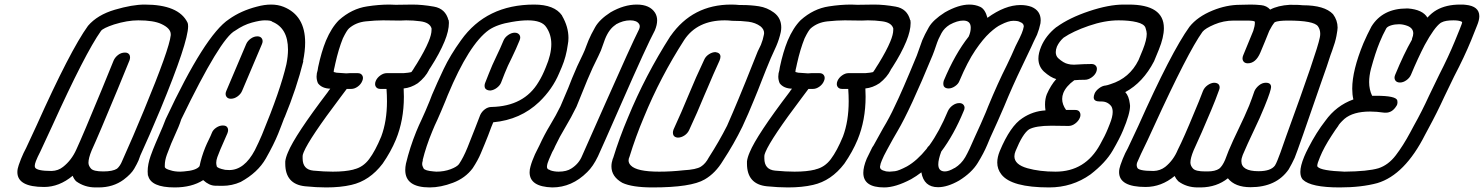

<svg xmlns="http://www.w3.org/2000/svg" viewBox="-20 -820 6492 840"><path d="M585 -731Q537 -731 479 -713Q431 -697 422 -685Q353 -588 208 -268L156 -156Q144 -133 137 -115Q132 -102 132 -94Q132 -91 133 -88Q140 -72 206 -72Q235 -73 256 -90Q293 -119 314 -166Q341 -224 426 -430Q459 -510 477 -555Q483 -569 496.5 -579.5Q510 -590 527 -590Q540 -590 546 -581Q549 -576 549 -569Q549 -564 547 -557Q528 -510 495 -430Q410 -225 381 -162Q367 -128 367 -108Q367 -95 378 -82.5Q389 -70 432 -70Q473 -70 492 -82Q506 -94 515 -117L526 -142Q557 -210 610 -338Q721 -606 727 -666V-670Q727 -696 686 -715Q652 -731 585 -731ZM613 -800Q761 -800 800 -722Q803 -717 803 -705Q803 -635 682 -342Q630 -218 594 -140L586 -118Q580 -104 567 -81.5Q554 -59 521 -34Q475 0 411 0H398Q350 0 313 -27Q303 -37 298 -51Q239 -2 173 -2Q56 -2 56 -67Q56 -81 62 -98L72 -125Q83 -152 94 -172L140 -271Q287 -599 365 -707Q406 -755 482.5 -777.5Q559 -800 613 -800Z M990 -388Q976 -388 970 -398Q967 -403 967 -409Q967 -415 970 -422L1057 -627Q1063 -641 1077 -651Q1091 -661 1106 -661Q1120 -661 1126 -651Q1129 -646 1129 -640Q1129 -634 1126 -627L1039 -422Q1033 -408 1019 -398Q1005 -388 990 -388ZM744 0Q640 0 628 -52Q627 -52 627 -53Q626 -61 626 -70Q626 -101 639 -138Q649 -166 661 -194L692 -266L705 -299Q877 -667 982 -736Q1034 -773 1104 -791Q1137 -800 1166 -800Q1196 -800 1221 -790Q1315 -752 1315 -634Q1315 -597 1306 -553L1307 -552Q1278 -435 1225 -306L1224 -305Q1218 -290 1211.5 -272Q1205 -254 1197 -235Q1178 -188 1143 -126.5Q1108 -65 1033 -24Q995 -7 953 -7Q948 -7 921.5 -7.5Q895 -8 869 -32Q819 0 744 0ZM785 -70Q839 -74 853 -93Q861 -133 878 -175Q885 -192 893.5 -209Q902 -226 907 -239Q912 -252 926 -261.5Q940 -271 955 -271Q970 -271 975 -262Q978 -257 978 -251Q978 -245 975 -237L944 -166Q940 -155 931 -133Q926 -119 926 -108Q926 -101 928 -94V-93Q930 -84 965 -77L983 -76Q1049 -76 1095 -163Q1112 -197 1126 -230Q1207 -426 1233 -539Q1240 -574 1240 -603Q1240 -697 1171 -725Q1167 -731 1138 -731Q1118 -731 1081.5 -721Q1045 -711 1009 -686Q945 -654 773 -298Q768 -282 761 -265L729 -192Q721 -172 710 -143Q701 -118 701 -97V-89Q703 -81 726 -75Q743 -69 769 -69Z M1436 -69Q1490 -69 1526 -78Q1527 -78 1528 -79Q1568 -88 1595 -124Q1622 -160 1648 -223Q1673 -290 1673 -377Q1673 -403 1671 -431H1644Q1630 -431 1624 -441Q1621 -446 1621 -452Q1621 -459 1624 -466Q1630 -480 1644 -490Q1658 -500 1672 -500H1746Q1770 -502 1777 -504L1780 -505Q1787 -514 1795 -528Q1799 -534 1804 -542Q1839 -599 1855 -638Q1868 -669 1868 -689V-696Q1860 -722 1818 -727Q1789 -731 1757 -731L1730 -730L1656 -731Q1623 -731 1580 -726.5Q1537 -722 1507 -696Q1497 -687 1480 -652Q1461 -605 1447 -542L1444 -528Q1440 -513 1440 -507V-505L1452 -502L1495 -499Q1503 -499 1510 -500H1545Q1559 -500 1565 -490Q1568 -485 1568 -479Q1568 -473 1565 -466Q1559 -451 1545 -441Q1531 -431 1517 -431H1497Q1486 -416 1470 -395Q1334 -215 1309 -155Q1304 -143 1304 -138V-127Q1304 -78 1351 -73.5Q1398 -69 1436 -69ZM1407 0Q1365 0 1315 -5Q1228 -14 1228 -104V-114Q1230 -131 1240 -154Q1271 -229 1414 -417Q1419 -425 1425 -432Q1388 -433 1371 -456Q1365 -470 1365 -485Q1365 -499 1370 -514V-515L1372 -527Q1386 -593 1406 -642Q1430 -699 1463 -732Q1519 -782 1586 -792Q1637 -800 1684 -800L1711 -799L1784 -800Q1828 -800 1878.5 -791Q1929 -782 1942 -732H1943Q1944 -726 1944 -720Q1944 -685 1925 -639Q1903 -586 1865 -527Q1861 -520 1857 -515V-514Q1841 -482 1808 -456Q1778 -436 1746 -433Q1747 -415 1747 -397Q1747 -294 1712 -209Q1690 -156 1654 -104Q1597 -29 1517 -11Q1470 0 1407 0Z M2126 -424Q2110 -424 2103 -433Q2100 -438 2100 -444Q2100 -450 2102 -456Q2110 -477 2119 -499Q2133 -535 2151 -572Q2169 -609 2183 -643Q2189 -657 2203.5 -667Q2218 -677 2232 -677Q2246 -677 2253 -667Q2256 -662 2256 -656Q2256 -650 2253 -643Q2238 -606 2219 -567Q2201 -532 2188 -499L2172 -458Q2167 -446 2154 -436Q2141 -426 2126 -424ZM1860 0Q1753 0 1753 -76Q1753 -89 1756 -104Q1773 -175 1801 -244Q1812 -271 1825 -298Q1840 -330 1860 -379L1870 -405Q1892 -457 1921 -518Q1950 -579 1997 -644Q2108 -800 2317 -800Q2406 -800 2439 -752V-751Q2467 -703 2467 -654Q2467 -639 2464 -624Q2457 -572 2438 -527L2426 -499Q2397 -430 2339 -374Q2257 -296 2138 -285L2129 -263Q2116 -227 2101 -191Q2096 -179 2083.5 -149Q2071 -119 2048 -84Q2016 -41 1962 -20.5Q1908 0 1860 0ZM1889 -69Q1923 -69 1951 -79.5Q1979 -90 1988 -102Q2007 -130 2025 -174Q2043 -218 2059 -260L2081 -317Q2088 -332 2101.5 -342Q2115 -352 2130 -352Q2273 -355 2336 -461Q2353 -488 2368 -526Q2392 -582 2392 -627Q2392 -669 2370 -701Q2351 -731 2289 -731Q2259 -731 2219 -724Q2156 -714 2119 -689Q2032 -627 1939 -404L1929 -379Q1908 -328 1894 -297Q1881 -270 1871 -245Q1844 -180 1829 -119Q1830 -119 1830 -118Q1827 -110 1827 -103Q1827 -94 1833 -83.5Q1839 -73 1877 -70Z M2396 0Q2297 -3 2297 -66Q2297 -72 2298 -79Q2303 -104 2314 -129Q2320 -145 2327.5 -159Q2335 -173 2340 -184Q2361 -230 2387 -273Q2413 -316 2432 -355L2466 -435L2483 -478Q2504 -530 2530 -582L2538 -600Q2542 -610 2546 -621Q2550 -632 2555 -644Q2565 -668 2584 -701.5Q2603 -735 2651 -766Q2710 -800 2766 -800Q2823 -800 2846 -764Q2855 -749 2855 -731Q2855 -711 2845 -687Q2811 -624 2697 -364Q2611 -168 2596 -136Q2575 -92 2549 -67Q2482 0 2396 0ZM2424 -69Q2459 -69 2480 -83Q2513 -104 2527 -139Q2537 -163 2629 -369Q2740 -620 2776 -692Q2779 -699 2779 -705Q2779 -711 2776 -715Q2766 -731 2737 -731Q2706 -731 2674 -713V-712Q2645 -694 2627 -649L2609 -599L2598 -575Q2572 -524 2550 -471L2502 -353Q2479 -306 2453.5 -263.5Q2428 -221 2409 -181Q2404 -168 2396 -155L2382 -123Q2374 -105 2373 -92V-89Q2373 -79 2387 -76V-75Q2404 -69 2424 -69Z M2946 -218H2945Q2931 -219 2926 -229Q2924 -234 2924 -240Q2924 -245 2926 -251L2927 -254Q2962 -330 2993 -405.5Q3024 -481 3061 -559Q3067 -573 3081.5 -582.5Q3096 -592 3110 -592Q3132 -589 3132 -572Q3132 -565 3128 -555Q3100 -494 3075 -434L3062 -404Q3031 -328 2995 -251Q2988 -236 2974 -227Q2960 -218 2946 -218ZM2835 0Q2746 0 2703 -20Q2655 -47 2655 -92Q2655 -108 2661 -126L2662 -127Q2690 -218 2727 -305Q2803 -490 2913 -662L2914 -663Q3010 -800 3179 -800Q3197 -800 3216 -798H3228Q3265 -798 3300.5 -792.5Q3336 -787 3366 -765Q3398 -741 3398 -700Q3398 -691 3396 -680Q3389 -648 3376 -618L3352 -565Q3331 -515 3312 -466Q3296 -424 3278 -381Q3255 -324 3228 -266Q3191 -190 3143 -117Q3110 -62 3063 -35Q3004 0 2835 0ZM2864 -69Q2917 -69 2970 -75Q3026 -78 3046.5 -91Q3067 -104 3081 -131Q3126 -201 3161 -270Q3187 -329 3211 -387L3243 -465Q3262 -514 3295 -595L3309 -624Q3318 -646 3322 -668Q3323 -672 3323 -675Q3323 -692 3307 -705Q3285 -721 3254.5 -725Q3224 -729 3183 -729Q3166 -731 3151 -731Q3031 -731 2974 -646Q2869 -483 2797 -307Q2761 -222 2734 -134Q2730 -126 2730 -118Q2730 -106 2740 -96Q2766 -69 2864 -69Z M3456 -69Q3510 -69 3546 -78Q3547 -78 3548 -79Q3588 -88 3615 -124Q3642 -160 3668 -223Q3693 -290 3693 -377Q3693 -403 3691 -431H3664Q3650 -431 3644 -441Q3641 -446 3641 -452Q3641 -459 3644 -466Q3650 -480 3664 -490Q3678 -500 3692 -500H3766Q3790 -502 3797 -504L3800 -505Q3807 -514 3815 -528Q3819 -534 3824 -542Q3859 -599 3875 -638Q3888 -669 3888 -689V-696Q3880 -722 3838 -727Q3809 -731 3777 -731L3750 -730L3676 -731Q3643 -731 3600 -726.5Q3557 -722 3527 -696Q3517 -687 3500 -652Q3481 -605 3467 -542L3464 -528Q3460 -513 3460 -507V-505L3472 -502L3515 -499Q3523 -499 3530 -500H3565Q3579 -500 3585 -490Q3588 -485 3588 -479Q3588 -473 3585 -466Q3579 -451 3565 -441Q3551 -431 3537 -431H3517Q3506 -416 3490 -395Q3354 -215 3329 -155Q3324 -143 3324 -138V-127Q3324 -78 3371 -73.5Q3418 -69 3456 -69ZM3427 0Q3385 0 3335 -5Q3248 -14 3248 -104V-114Q3250 -131 3260 -154Q3291 -229 3434 -417Q3439 -425 3445 -432Q3408 -433 3391 -456Q3385 -470 3385 -485Q3385 -499 3390 -514V-515L3392 -527Q3406 -593 3426 -642Q3450 -699 3483 -732Q3539 -782 3606 -792Q3657 -800 3704 -800L3731 -799L3804 -800Q3848 -800 3898.5 -791Q3949 -782 3962 -732H3963Q3964 -726 3964 -720Q3964 -685 3945 -639Q3923 -586 3885 -527Q3881 -520 3877 -515V-514Q3861 -482 3828 -456Q3798 -436 3766 -433Q3767 -415 3767 -397Q3767 -294 3732 -209Q3710 -156 3674 -104Q3617 -29 3537 -11Q3490 0 3427 0Z M3848 0Q3757 0 3757 -64Q3757 -90 3772 -126L3796 -175L3802 -184Q3825 -226 3843 -258Q3872 -306 3894 -354Q3926 -419 3991 -577L4015 -644Q4025 -668 4043.5 -700.5Q4062 -733 4114 -766Q4174 -800 4221 -800Q4247 -800 4268.5 -790Q4290 -780 4300 -742Q4377 -798 4445 -798Q4471 -798 4493 -790Q4533 -773 4533 -731Q4533 -725 4532 -718Q4527 -693 4517 -668Q4510 -653 4502 -637L4492 -615Q4472 -572 4452 -531Q4409 -442 4373 -354Q4347 -293 4312 -217L4299 -186Q4284 -150 4257.5 -107Q4231 -64 4176 -30Q4125 -1 4084 -1Q4022 -1 4011 -66Q3989 -49 3966 -36Q3898 0 3848 0ZM3872 -69Q3879 -69 3895.5 -71Q3912 -73 3948 -92Q3992 -117 4034 -169Q4038 -177 4046 -184Q4090 -245 4127 -334Q4134 -349 4148 -359Q4162 -369 4177 -369Q4191 -369 4197 -359Q4200 -354 4200 -349Q4200 -342 4196 -334Q4153 -230 4098 -157Q4085 -122 4085 -101Q4085 -70 4114 -70Q4131 -70 4156 -85H4157Q4186 -103 4203 -132.5Q4220 -162 4245 -221Q4272 -279 4293 -329L4303 -354Q4346 -458 4385 -535Q4405 -576 4423 -618Q4446 -663 4450 -674Q4457 -691 4459 -704V-705Q4459 -718 4442 -724Q4434 -729 4413 -729Q4392 -729 4359 -712Q4339 -703 4310 -676.5Q4281 -650 4247 -600Q4213 -550 4178 -467Q4173 -453 4158.5 -443Q4144 -433 4130 -433Q4115 -433 4109 -443Q4107 -448 4107 -454Q4107 -460 4109 -467Q4158 -584 4218 -660Q4227 -680 4227 -699Q4227 -730 4194 -730Q4168 -730 4135 -712Q4111 -697 4099 -675Q4093 -664 4086 -649Q4080 -635 4074 -616.5Q4068 -598 4060 -578Q3961 -338 3907 -247Q3888 -215 3867 -176L3861 -165Q3845 -136 3838 -118Q3832 -105 3830 -91V-89Q3830 -78 3847 -73H3848Q3857 -69 3872 -69Z M4570 0Q4405 0 4361 -57Q4343 -80 4343 -109Q4343 -132 4354 -159Q4400 -269 4453 -303Q4499 -334 4554 -337Q4552 -351 4552 -363Q4552 -388 4560 -408Q4577 -447 4601 -474Q4576 -481 4547 -507Q4523 -530 4523 -564Q4523 -587 4535 -616Q4555 -664 4601 -701L4603 -702Q4658 -742 4744.5 -771Q4831 -800 4896 -800H4918Q5072 -800 5072 -697Q5072 -657 5050 -603L5029 -552Q4981 -459 4903 -417Q4919 -400 4923 -366Q4924 -362 4924 -357Q4924 -322 4893 -249Q4879 -215 4848 -161.5Q4817 -108 4751 -57Q4671 0 4570 0ZM4598 -69Q4728 -69 4793 -188Q4815 -227 4827 -257L4835 -277Q4848 -309 4848 -330Q4848 -345 4842 -355Q4826 -376 4799 -376H4792Q4765 -376 4765 -394Q4765 -401 4769 -411Q4774 -423 4788.5 -434Q4803 -445 4818 -446Q4825 -447 4839 -452Q4922 -478 4961 -557L4980 -603Q4997 -646 4997 -672Q4997 -682 4991.5 -698.5Q4986 -715 4953.5 -723Q4921 -731 4874 -731Q4813 -731 4743.5 -707Q4674 -683 4633 -655Q4614 -638 4604 -616Q4599 -603 4599 -592Q4599 -576 4609 -566Q4633 -544 4653 -540Q4663 -537 4679 -537Q4726 -540 4756 -540Q4769 -540 4776 -530Q4779 -525 4779 -519Q4779 -513 4776 -505Q4770 -491 4755.5 -481Q4741 -471 4727 -471Q4701 -471 4680 -469Q4644 -443 4632 -413Q4627 -400 4627 -387Q4627 -363 4644 -339H4684Q4699 -339 4704 -329Q4707 -324 4707 -317Q4707 -311 4704 -304Q4698 -290 4684 -279.5Q4670 -269 4655 -269L4580 -270Q4511 -270 4482 -254Q4454 -235 4423 -159Q4418 -147 4418 -136Q4418 -100 4475 -84Q4528 -69 4598 -69Z M5234 0H5220Q5171 0 5135 -27Q5125 -37 5119 -50Q5061 -2 4992 -2Q4876 -2 4876 -67Q4876 -81 4882 -98L4892 -125Q4903 -152 4914 -171L4960 -269Q5104 -592 5184 -703Q5219 -747 5285 -774Q5346 -799 5406 -799L5452 -800Q5473 -800 5497.5 -797.5Q5522 -795 5537 -778Q5571 -796 5623 -799Q5671 -799 5680 -797Q5775 -797 5812 -758Q5832 -731 5832 -699Q5832 -690 5827 -663Q5822 -636 5808 -598L5801 -579Q5788 -537 5759 -456Q5660 -168 5644 -129Q5633 -105 5618 -79Q5564 -1 5451 -1Q5383 -1 5352 -40Q5303 -1 5234 0ZM5263 -70Q5296 -70 5314 -82Q5328 -93 5340 -121L5355 -160Q5373 -203 5399.5 -257.5Q5426 -312 5445 -358Q5458 -391 5468 -421Q5474 -435 5488 -446.5Q5502 -458 5518 -458Q5541 -458 5541 -439Q5541 -433 5534.5 -412.5Q5528 -392 5512 -353Q5493 -306 5467 -252Q5436 -187 5417 -142Q5411 -127 5411 -115Q5411 -71 5486 -71Q5540 -71 5558 -96Q5563 -104 5569 -119Q5576 -134 5607 -224Q5743 -597 5754 -655Q5756 -664 5756 -672Q5756 -691 5746 -705Q5728 -730 5615 -730Q5573 -730 5557 -723Q5545 -709 5533 -685Q5526 -667 5514 -638Q5502 -609 5494 -590Q5474 -543 5439 -543Q5425 -543 5419 -553Q5416 -558 5416 -564Q5416 -571 5419 -578L5463 -685Q5470 -706 5470 -720V-725Q5467 -730 5433 -730H5378Q5333 -730 5293 -713Q5253 -696 5241 -681Q5177 -592 5028 -266Q5000 -204 4972 -147L4955 -109Q4953 -103 4953 -98Q4953 -93 4955 -88Q4958 -72 5027 -72Q5056 -73 5078 -90Q5114 -119 5133 -165Q5159 -216 5205 -328Q5226 -377 5243 -422Q5249 -437 5263 -447Q5277 -457 5291 -458Q5307 -458 5313 -449Q5316 -444 5316 -438Q5316 -432 5313 -425Q5298 -383 5279 -338Q5235 -233 5202 -162Q5188 -128 5188 -109Q5188 -95 5199.5 -82.5Q5211 -70 5253 -70Z M5862 -69Q5964 -70 6011 -84Q6054 -98 6086.5 -140.5Q6119 -183 6150 -241L6165 -269Q6201 -333 6232 -401L6277 -494Q6317 -572 6345 -640Q6357 -669 6367 -694Q6377 -719 6377 -722Q6377 -724 6373 -726Q6361 -731 6339 -731Q6303 -731 6287 -722L6283 -720Q6255 -700 6213 -623Q6183 -565 6153 -493Q6147 -479 6133 -469Q6119 -459 6105 -459Q6090 -459 6084 -469Q6081 -474 6081 -480Q6081 -486 6084 -493Q6122 -585 6157 -646L6158 -652Q6163 -664 6163 -674Q6163 -697 6137 -707Q6118 -714 6101 -714Q6082 -714 6066 -709Q6050 -704 6045 -696Q6029 -667 6016 -635Q5997 -589 5978 -519Q5970 -488 5970 -461Q5970 -428 5983 -401H6000Q6087 -401 6093 -381Q6094 -377 6094 -373Q6094 -367 6092 -361L6089 -356Q6071 -327 6043 -327H6037Q6002 -332 5974 -332Q5900 -332 5862 -300Q5839 -279 5834 -268Q5824 -255 5806 -227Q5772 -175 5755 -133Q5743 -105 5743 -95Q5743 -91 5745 -90Q5760 -73 5862 -69ZM5841 0Q5715 0 5680 -34L5679 -35Q5669 -47 5669 -68Q5669 -94 5686 -135Q5693 -152 5704 -173Q5739 -241 5778 -291Q5826 -358 5901 -385Q5896 -406 5896 -432Q5896 -512 5945 -631Q5961 -668 5980 -704Q6029 -783 6135 -783H6140Q6204 -778 6225 -743Q6244 -764 6265 -776Q6307 -800 6368 -800Q6388 -800 6391 -799H6392Q6452 -793 6452 -749Q6452 -732 6442 -708L6416 -643Q6386 -570 6342 -486Q6321 -444 6299 -397Q6267 -327 6230 -259L6215 -231Q6126 -55 6006 -19Q5936 0 5841 0Z"/></svg>

Font: Bubblez Graffiti
Style: Italic
Weight: 400
Italic angle: -22.5°
Designer: GGBotNet
Foundry: GGBotNet
Version: 1.00